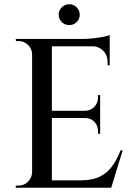

<svg xmlns="http://www.w3.org/2000/svg" viewBox="-20 -883 635 903"><path d="M224 -700V0H131V-700ZM492 -35 500 0H221V-35ZM451 -362V-328H221V-362ZM496 -700V-665H221V-700ZM557 -176 503 0H327L363 -35Q415 -35 450 -52.5Q485 -70 508 -102Q531 -134 547 -176ZM451 -330V-254H441V-267Q441 -292 424 -310Q407 -328 381 -328V-330ZM451 -436V-360H381V-362Q407 -363 424 -381Q441 -399 441 -424V-436ZM496 -668V-576H486V-592Q486 -623 465.5 -644Q445 -665 413 -666V-668ZM496 -718V-689L374 -700Q396 -700 420.5 -703Q445 -706 466 -710Q487 -714 496 -718ZM134 -73V0H54V-10Q54 -10 60.5 -10Q67 -10 67 -10Q93 -10 111.5 -28.5Q130 -47 131 -73ZM134 -627H131Q131 -653 112 -671.5Q93 -690 67 -690Q67 -690 61 -690Q55 -690 55 -690L54 -700H134ZM306 -765Q285 -765 270.5 -779Q256 -793 256 -814Q256 -834 270.5 -848.5Q285 -863 306 -863Q326 -863 340.5 -848.5Q355 -834 355 -814Q355 -793 340.5 -779Q326 -765 306 -765Z"/></svg>

Font: Cinzel Medium
Style: Regular
Weight: 500
Designer: Natanael Gama
Version: Version 2.000